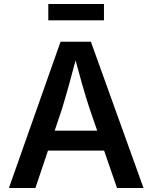

<svg xmlns="http://www.w3.org/2000/svg" viewBox="-20 -935 758 955"><path d="M24.4 0 281.2 -727.5H432.1L693.8 0H562L426.8 -391.1Q408.7 -445.3 388.7 -515.6Q368.7 -585.9 343.3 -680.2H368.2Q343.3 -585.4 323.5 -514.4Q303.7 -443.4 287.6 -391.1L156.2 0ZM168.9 -186V-285.2H549.3V-186ZM497.1 -915V-834H220.2V-915Z"/></svg>

Font: Inter Cardless
Style: Medium
Weight: 500
Designer: Rasmus Andersson
Foundry: rsms
Version: Version 4.001;git-9221beed3